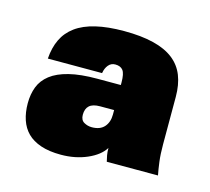

<svg xmlns="http://www.w3.org/2000/svg" viewBox="-62 -785 535 489"><g transform="rotate(15 205.0 -540.0)"><path d="M135 -367Q104 -367 82 -374.5Q60 -382 46.5 -395.5Q33 -409 26.5 -428.5Q20 -448 20 -472Q20 -496 27.5 -515.5Q35 -535 53 -549Q71 -563 101 -570.5Q131 -578 175 -578H237V-585Q237 -608 230.5 -616.5Q224 -625 210 -625Q199 -625 192 -616.5Q185 -608 183 -595H40Q42 -624 52.5 -646Q63 -668 83.5 -683Q104 -698 135.5 -705.5Q167 -713 210 -713Q255 -713 287.5 -705Q320 -697 340.5 -681Q361 -665 370.5 -641Q380 -617 380 -585V-460Q380 -434 382.5 -414.5Q385 -395 388 -380H253Q251 -388 249.5 -396Q248 -404 248 -415Q235 -394 204 -380.5Q173 -367 135 -367ZM193 -455Q215 -455 226 -467.5Q237 -480 237 -500V-512H200Q181 -512 172 -504Q163 -496 163 -480Q163 -466 172.5 -460.5Q182 -455 193 -455Z"/></g></svg>

Font: Golos Text VF
Style: Regular
Weight: 400
Designer: A.Korolkova, Vitaly Kuzmin
Foundry: ParaType Ltd
Version: Version 2.003